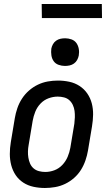

<svg xmlns="http://www.w3.org/2000/svg" viewBox="-20 -930 540 958"><path d="M204 8Q175 8 147 2Q119 -4 96 -19Q73 -34 58 -56.5Q43 -79 36 -106Q29 -133 29 -162Q29 -191 34 -221L54 -341Q58 -365 66.5 -390Q75 -415 89.5 -437.5Q104 -460 124.5 -478Q145 -496 169 -507.5Q193 -519 218.5 -523.5Q244 -528 269 -528Q298 -528 326 -522Q354 -516 377 -501Q400 -486 415.5 -463.5Q431 -441 438 -414Q445 -387 444.5 -358Q444 -329 439 -299L419 -179Q415 -155 406.5 -130Q398 -105 384 -82.5Q370 -60 349.5 -42Q329 -24 305 -12.5Q281 -1 255 3.5Q229 8 204 8ZM206 -72Q229 -72 251.5 -80.5Q274 -89 291 -107Q308 -125 317.5 -147.5Q327 -170 331 -193L351 -313Q353 -329 353.5 -345Q354 -361 352 -376.5Q350 -392 343.5 -406Q337 -420 326 -430Q315 -440 299.5 -444Q284 -448 268 -448Q245 -448 222 -439.5Q199 -431 182 -413Q165 -395 156 -372.5Q147 -350 143 -327L123 -207Q120 -191 119.5 -175Q119 -159 121.5 -143.5Q124 -128 130 -114Q136 -100 147.5 -90Q159 -80 174.5 -76Q190 -72 206 -72ZM304 -601Q288 -601 272.5 -606.5Q257 -612 248 -624.5Q239 -637 236.5 -653.5Q234 -670 236 -687Q238 -698 244 -709Q250 -720 260 -727Q270 -734 281.5 -736.5Q293 -739 305 -739Q321 -739 336.5 -733.5Q352 -728 361 -715.5Q370 -703 373 -686.5Q376 -670 373 -653Q371 -642 365 -631Q359 -620 349 -613Q339 -606 327.5 -603.5Q316 -601 304 -601ZM489 -840H189L188 -910H488Z"/></svg>

Font: Iosevka SS18 Medium
Style: Italic
Weight: 500
Italic angle: -9°
Monospace: yes
Designer: Belleve Invis
Foundry: Belleve Invis
Version: Version 25.1.1; ttfautohint (v1.8.4)